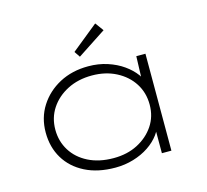

<svg xmlns="http://www.w3.org/2000/svg" viewBox="-107 -862 1074 995"><g transform="rotate(-15 430.0 -364.5)"><path d="M394 10Q300 10 232 -24.5Q164 -59 127.5 -119.5Q91 -180 91 -259Q91 -338 130.5 -400Q170 -462 237.5 -498Q305 -534 392 -534Q447 -534 494.5 -518.5Q542 -503 578 -477.5Q614 -452 637 -421Q660 -390 666 -360L642 -369L647 -520H696V0H645V-144L663 -168Q658 -131 634.5 -99Q611 -67 574.5 -42.5Q538 -18 491.5 -4Q445 10 394 10ZM398 -40Q471 -40 527 -69Q583 -98 616 -147Q649 -196 649 -260Q649 -324 617 -374Q585 -424 528 -453.5Q471 -483 398 -483Q324 -483 266.5 -453.5Q209 -424 176 -374Q143 -324 143 -260Q143 -198 174 -148Q205 -98 262.5 -69Q320 -40 398 -40ZM364 -593 343 -624 485 -739 518 -694Z"/></g></svg>

Font: Lexend Peta ExtraLight
Style: Regular
Weight: 250
Version: Version 1.007